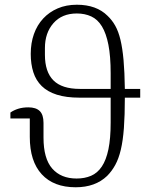

<svg xmlns="http://www.w3.org/2000/svg" viewBox="-20 -780 644 812"><path d="M24 -304Q38 -314 57 -320Q76 -326 100 -326Q132 -326 148 -310.5Q164 -295 164 -260V-198Q164 -109 201 -67Q238 -25 304 -25Q338 -25 365 -36.5Q392 -48 410.5 -75.5Q429 -103 438.5 -148.5Q448 -194 448 -262V-367H316Q260 -367 220.5 -379.5Q181 -392 156.5 -416Q132 -440 121 -474.5Q110 -509 110 -552Q110 -598 123.5 -636Q137 -674 162.5 -701.5Q188 -729 224 -744.5Q260 -760 305 -760Q388 -760 435 -713Q454 -695 467.5 -671Q481 -647 489.5 -611.5Q498 -576 502.5 -526Q507 -476 508 -404H573V-367H508Q508 -292 504 -238.5Q500 -185 491 -147Q482 -109 467.5 -82.5Q453 -56 433 -36Q383 12 300 12Q207 12 156.5 -43Q106 -98 106 -201V-279H24ZM170 -548Q170 -476 206 -440Q242 -404 318 -404H448V-470Q448 -542 438.5 -590.5Q429 -639 411 -668.5Q393 -698 366 -710.5Q339 -723 305 -723Q242 -723 206 -682Q170 -641 170 -577Z"/></svg>

Font: IBM Plex Serif Light
Style: Regular
Weight: 300
Designer: Mike Abbink, Paul van der Laan, Pieter van Rosmalen
Foundry: Bold Monday
Version: Version 3.001